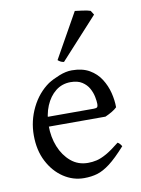

<svg xmlns="http://www.w3.org/2000/svg" viewBox="-84 -786 630 858"><g transform="rotate(-10 231.0 -356.5)"><path d="M369 -239H89L90 -283H324Q336 -283 339.5 -287Q343 -291 343 -301Q343 -314 339 -334Q335 -354 324.5 -373Q314 -392 294 -405Q274 -418 242 -418Q203 -418 174 -395Q145 -372 128.5 -332.5Q112 -293 112 -243Q112 -191 129.5 -147.5Q147 -104 179.5 -76.5Q212 -49 257 -49Q277 -49 296.5 -53.5Q316 -58 341 -72Q366 -86 402 -115Q408 -112 413 -106Q418 -100 420 -96Q377 -48 346 -24.5Q315 -1 288 7Q261 15 228 15Q178 15 135 -13.5Q92 -42 65.5 -93Q39 -144 39 -212Q39 -278 68 -337Q97 -396 147 -431Q169 -445 199.5 -457Q230 -469 256 -469Q304 -469 336 -450.5Q368 -432 387 -402Q406 -372 414.5 -338Q423 -304 423 -272Q414 -263 399.5 -254.5Q385 -246 369 -239ZM229 -512Q220 -513 213 -517Q206 -521 202 -525L316 -728Q327 -727 351 -723.5Q375 -720 386 -716L398 -697Z"/></g></svg>

Font: ChillKai
Style: Regular
Weight: 400
Designer: ChillType
Foundry: 寒蝉字型
Version: Version 2.000